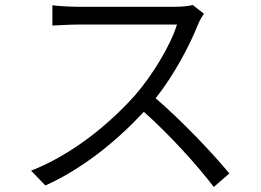

<svg xmlns="http://www.w3.org/2000/svg" viewBox="-20 -722 1040 766"><path d="M794 -667 749 -702C734 -698 709 -695 679 -695H287C256 -695 200 -699 189 -701V-620C198 -620 252 -624 287 -624H686C660 -539 585 -417 517 -340C412 -223 265 -104 104 -41L161 18C312 -50 446 -160 554 -276C657 -184 766 -64 833 24L895 -30C829 -110 707 -239 601 -330C672 -419 737 -540 771 -627C776 -639 788 -660 794 -667Z"/></svg>

Font: Source Han Sans JP Normal
Style: Regular
Weight: 350
Designer: Ryoko NISHIZUKA 西塚涼子 (kana, bopomofo & ideographs); Paul D. Hunt (Latin, Greek & Cyrillic); Sandoll Communications 산돌커뮤니
Foundry: Adobe
Version: Version 2.002;hotconv 1.0.116;makeotfexe 2.5.65601